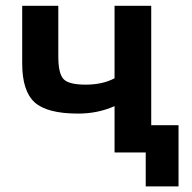

<svg xmlns="http://www.w3.org/2000/svg" viewBox="-20 -540 681 680"><path d="M58.6 -315.4V-519.5H186.5V-340.8Q186.5 -278.3 205.6 -259.3Q224.6 -240.2 283.7 -240.2Q342.8 -240.2 385.7 -262.7V-519.5H515.6V-96.7H612.3V120.1H496.1V0H385.7V-164.1Q326.2 -137.7 256.8 -137.7Q146.5 -137.7 102.5 -177.7Q58.6 -217.8 58.6 -315.4Z"/></svg>

Font: GenEi M Gothic v2 Bold
Style: Regular
Weight: 700
Version: Version 2.0